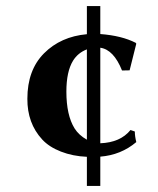

<svg xmlns="http://www.w3.org/2000/svg" viewBox="-20 -598 520 630"><path d="M265.1 -578.1H309.1V-486.3Q379.4 -481 425.3 -457.5L427.2 -454.6L405.3 -367.2L380.4 -366.7Q353 -435.1 309.1 -441.4V-127.9Q375 -130.4 408.2 -171.4L422.4 -166.5Q422.4 -150.9 427.2 -131.8Q377 -89.4 309.1 -84V12.2H265.1V-83.5Q218.8 -85.4 179.9 -100.6Q141.1 -115.7 118.2 -140.6Q69.3 -193.8 69.8 -273.9Q69.8 -368.2 124.5 -423.1Q179.2 -478 265.1 -485.8ZM265.1 -139.6V-436Q235.8 -424.8 219.7 -398.9Q197.8 -363.3 197.8 -297.4Q197.8 -220.2 224.6 -176.8Q238.8 -154.3 265.1 -139.6Z"/></svg>

Font: Linux Biolinum O
Style: Bold
Weight: 700
Designer: Philipp H. Poll
Foundry: Philipp H. Poll
Version: Version 1.3.2